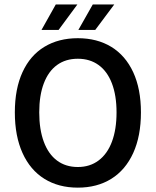

<svg xmlns="http://www.w3.org/2000/svg" viewBox="-20 -840 708 872"><path d="M620.1 -329.6Q620.1 -222.2 585 -145Q549.8 -67.9 485.4 -27.8Q420.9 12.2 333.5 12.2Q246.1 12.2 181.6 -27.8Q117.2 -67.9 82.3 -145Q47.4 -222.2 47.4 -329.6Q47.4 -436.5 82.3 -512.5Q117.2 -588.4 181.6 -627.4Q246.1 -666.5 333.5 -666.5Q420.9 -666.5 485.4 -627.2Q549.8 -587.9 585 -512Q620.1 -436 620.1 -329.6ZM158.2 -329.6Q158.2 -252 179 -196Q199.7 -140.1 239 -110.8Q278.3 -81.5 333.5 -81.5Q388.2 -81.5 427.7 -111.1Q467.3 -140.6 488.3 -196.3Q509.3 -252 509.3 -329.6Q509.3 -406.2 488.3 -461.2Q467.3 -516.1 427.7 -544.7Q388.2 -573.2 333.5 -573.2Q278.3 -573.2 239 -544.7Q199.7 -516.1 179 -461.4Q158.2 -406.7 158.2 -329.6ZM246.1 -704.1H168.5L233.4 -819.8H331.5ZM335.9 -704.1 401.4 -819.8H499L412.6 -704.1Z"/></svg>

Font: Varta
Style: Bold
Weight: 700
Designer: Joana Correia, Viktoriya Grabowska, Eben Sorkin
Foundry: Sorkin Type
Version: Version 1.002; ttfautohint (v1.3) -l 8 -r 24 -G 200 -x 12 -H